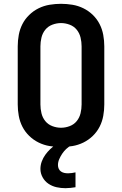

<svg xmlns="http://www.w3.org/2000/svg" viewBox="-20 -763 640 1007"><path d="M300 8Q270 8 240 3Q210 -2 182.5 -15.5Q155 -29 133 -50.5Q111 -72 97.5 -98.5Q84 -125 78.5 -155Q73 -185 73 -215V-520Q73 -550 78.5 -580Q84 -610 97.5 -636.5Q111 -663 133 -684.5Q155 -706 182.5 -719.5Q210 -733 240 -738Q270 -743 300 -743Q330 -743 360 -738Q390 -733 417.5 -719.5Q445 -706 467 -684.5Q489 -663 502.5 -636.5Q516 -610 521.5 -580Q527 -550 527 -520V-215Q527 -185 521.5 -155Q516 -125 502.5 -98.5Q489 -72 467 -50.5Q445 -29 417.5 -15.5Q390 -2 360 3Q330 8 300 8ZM300 -93Q323 -93 345.5 -101.5Q368 -110 382.5 -128Q397 -146 402.5 -169Q408 -192 408 -215V-520Q408 -543 402.5 -566Q397 -589 382.5 -607Q368 -625 345.5 -633.5Q323 -642 300 -642Q277 -642 254.5 -633.5Q232 -625 217.5 -607Q203 -589 197.5 -566Q192 -543 192 -520V-215Q192 -192 197.5 -169Q203 -146 217.5 -128Q232 -110 254.5 -101.5Q277 -93 300 -93ZM323 224Q300 224 277 219Q254 214 234.5 201Q215 188 203.5 167Q192 146 192 123Q192 103 199 84Q206 65 217.5 49Q229 33 243.5 19Q258 5 274 -5L278 -8H353V0Q339 7 327 18.5Q315 30 306 43.5Q297 57 290.5 72Q284 87 284 103Q284 113 288 122Q292 131 300 136.5Q308 142 317.5 144Q327 146 337 146Q347 146 357 144.5Q367 143 376 141V219Q363 221 349.5 222.5Q336 224 323 224Z"/></svg>

Font: Iosevka Book
Style: Bold
Weight: 700
Designer: Belleve Invis
Foundry: Belleve Invis
Version: Version 28.0.7; ttfautohint (v1.8.3)